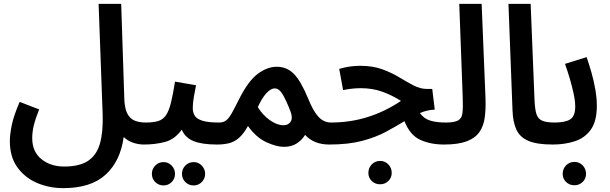

<svg xmlns="http://www.w3.org/2000/svg" viewBox="-20 -744 3163 995"><path d="M31 -13Q31 -46 41 -95.5Q51 -145 82 -216L183 -177Q164 -130 155.5 -95.5Q147 -61 147 -28Q147 42 194.5 80.5Q242 119 312 119Q394 119 438 88.5Q482 58 498.5 -2Q515 -62 512 -152L491 -724H608L624 -238Q625 -186 638.5 -158Q652 -130 676.5 -119.5Q701 -109 736 -109Q765 -109 778.5 -93.5Q792 -78 792 -54Q792 -28 775 -11.5Q758 5 726 5Q697 5 669.5 -4.5Q642 -14 621 -34Q604 91 527.5 161Q451 231 308 231Q235 231 172 204Q109 177 70 123Q31 69 31 -13Z M725 5 735 -109Q774 -109 799 -116.5Q824 -124 839.5 -146Q855 -168 865.5 -210Q876 -252 887 -321L996 -302Q991 -277 985 -244Q979 -211 979 -185Q979 -162 989 -145Q999 -128 1028.5 -118.5Q1058 -109 1115 -109Q1145 -109 1158.5 -93.5Q1172 -78 1172 -54Q1172 -29 1155 -12Q1138 5 1105 5Q1026 5 982.5 -13Q939 -31 922 -72Q886 -22 835.5 -8.5Q785 5 725 5ZM984 217Q958 217 940.5 199.5Q923 182 923 157Q923 132 940.5 114Q958 96 984 96Q1008 96 1025.5 114Q1043 132 1043 157Q1043 182 1025.5 199.5Q1008 217 984 217ZM828 217Q802 217 784.5 199.5Q767 182 767 157Q767 132 784.5 114Q802 96 828 96Q852 96 869.5 114Q887 132 887 157Q887 182 869.5 199.5Q852 217 828 217Z M1105 5 1115 -109Q1138 -109 1152.5 -120.5Q1167 -132 1182 -159Q1197 -186 1221 -234Q1267 -325 1316 -361.5Q1365 -398 1414 -398Q1467 -398 1503.5 -360.5Q1540 -323 1577 -233Q1603 -168 1630.5 -138.5Q1658 -109 1696 -109Q1726 -109 1739.5 -93.5Q1753 -78 1753 -54Q1753 -29 1735.5 -12Q1718 5 1686 5Q1607 5 1561 -45Q1545 -18 1517.5 -0.5Q1490 17 1451 17Q1413 17 1360.5 -7Q1308 -31 1265 -91Q1242 -50 1218.5 -29.5Q1195 -9 1167.5 -2Q1140 5 1105 5ZM1316 -189Q1340 -149 1377.5 -122Q1415 -95 1449 -95Q1475 -95 1486.5 -114Q1498 -133 1486 -165Q1465 -220 1446 -253Q1427 -286 1403 -286Q1382 -285 1359.5 -260Q1337 -235 1316 -189Z M1686 5 1695 -109Q1795 -109 1885.5 -137.5Q1976 -166 2058 -221Q2011 -251 1960.5 -269Q1910 -287 1850 -287Q1805 -287 1758 -277L1738 -387Q1792 -403 1846 -403Q1912 -403 1961 -385Q2010 -367 2049.5 -343Q2089 -319 2123.5 -301Q2158 -283 2194 -283H2220L2233 -176Q2212 -175 2193 -170.5Q2174 -166 2156 -158Q2177 -129 2209.5 -119Q2242 -109 2291 -109Q2321 -109 2334.5 -93.5Q2348 -78 2348 -54Q2348 -29 2331 -12Q2314 5 2281 5Q2212 5 2158.5 -19Q2105 -43 2076 -116Q2032 -89 1980 -61Q1928 -33 1857 -14Q1786 5 1686 5ZM1950 211Q1924 211 1906.5 194Q1889 177 1889 152Q1889 126 1906.5 108Q1924 90 1950 90Q1975 90 1992.5 108Q2010 126 2010 152Q2010 177 1992.5 194Q1975 211 1950 211Z M2281 5 2290 -109Q2334 -109 2353.5 -119.5Q2373 -130 2376.5 -158Q2380 -186 2378 -238L2360 -724H2476L2496 -235Q2498 -179 2492 -134.5Q2486 -90 2464 -59Q2442 -28 2398 -11.5Q2354 5 2281 5Z M2844 5Q2764 5 2719.5 -13.5Q2675 -32 2656.5 -71.5Q2638 -111 2636 -172L2615 -724H2730L2750 -227Q2752 -178 2760 -153Q2768 -128 2790 -118.5Q2812 -109 2854 -109Q2884 -109 2897.5 -93.5Q2911 -78 2911 -54Q2911 -29 2893.5 -12Q2876 5 2844 5Z M2844 5 2854 -109Q2909 -109 2935 -125.5Q2961 -142 2961 -192Q2961 -220 2953 -257.5Q2945 -295 2933 -336Q2921 -377 2908 -413L3020 -448Q3032 -414 3044.5 -370.5Q3057 -327 3065 -281.5Q3073 -236 3073 -196Q3073 -116 3042 -72.5Q3011 -29 2959 -12Q2907 5 2844 5ZM2957 216Q2931 216 2913.5 199Q2896 182 2896 157Q2896 131 2913.5 113Q2931 95 2957 95Q2982 95 2999.5 113Q3017 131 3017 157Q3017 182 2999.5 199Q2982 216 2957 216Z"/></svg>

Font: Noto Sans Arabic UI SmCn SmBd
Style: Regular
Weight: 600
Width: 4
Designer: Monotype Design Team, Nadine Chahine and Nizar Qandah
Foundry: Monotype Imaging Inc.
Version: Version 2.010; ttfautohint (v1.8.4.7-5d5b)